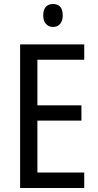

<svg xmlns="http://www.w3.org/2000/svg" viewBox="-20 -935 488 955"><path d="M399 0H80V-714H399V-638H166V-411H385V-335H166V-77H399ZM244 -915Q292 -915 292 -858Q292 -831 279 -816Q266 -801 244 -801Q222 -801 208.5 -816Q195 -831 195 -858Q195 -887 208 -901Q221 -915 244 -915Z"/></svg>

Font: Noto Sans Bengali UI Condensed
Style: Regular
Weight: 400
Width: 3
Designer: Jelle Bosma - Monotype Design Team
Foundry: Monotype Imaging Inc.
Version: Version 2.003; ttfautohint (v1.8.4.7-5d5b)